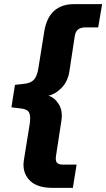

<svg xmlns="http://www.w3.org/2000/svg" viewBox="-20 -725 512 925"><path d="M232 180Q156 180 121 142Q86 104 95 47L123 -127Q129 -166 120 -183Q111 -200 76 -203L35 -208L52 -316L94 -321Q128 -324 143.5 -341Q159 -358 165 -397L193 -572Q204 -640 240.5 -672.5Q277 -705 335 -705H472L453 -593H390Q371 -593 357.5 -584Q344 -575 340 -550L314 -379Q306 -331 275.5 -300.5Q245 -270 213 -264Q242 -256 262.5 -224Q283 -192 276 -145L250 25Q246 50 254.5 59Q263 68 283 68H349L331 180Z"/></svg>

Font: Nunito Sans ExtraBold
Style: Italic
Weight: 800
Italic angle: -9°
Designer: Vernon Adams
Foundry: Vernon Adams
Version: Version 3.006; ttfautohint (v1.8.3)